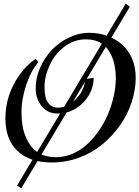

<svg xmlns="http://www.w3.org/2000/svg" viewBox="-20 -885 769 1059"><path d="M74.2 138.2 673.8 -865.2 696.3 -848.1 97.2 153.8ZM266.6 11.2Q143.6 11.2 76.7 -52Q9.8 -115.2 9.8 -231.9Q9.8 -360.4 85.9 -469.7Q124.5 -524.9 176.8 -560.5L191.4 -542.5Q148.4 -490.7 123.5 -413.1Q98.6 -335.4 98.6 -272.2Q98.6 -209 109.6 -166.7Q120.6 -124.5 142.6 -90.8Q190.4 -18.1 286.6 -18.1Q423.8 -18.1 525.9 -164.6Q583.5 -247.6 607.4 -355.5Q618.7 -406.7 618.7 -453.1Q618.7 -499.5 609.1 -537.4Q599.6 -575.2 580.1 -605Q539.6 -668 453.6 -668Q389.2 -668 335.9 -627.9Q282.7 -587.9 254.2 -526.1Q225.6 -464.4 225.6 -403.8Q225.6 -343.3 246.1 -317.1Q266.6 -291 299.6 -291Q332.5 -291 366.5 -312.3Q400.4 -333.5 424.3 -370.6Q448.2 -407.7 449.7 -448.2L496.6 -456.1Q496.6 -405.3 470 -359.6Q443.4 -314 398.2 -286.4Q353 -258.8 297.9 -258.8Q242.7 -258.8 209.7 -299.6Q176.8 -340.3 176.8 -398.4Q176.8 -456.5 201.4 -512Q226.1 -567.4 266.1 -609.6Q306.2 -651.9 360.8 -678Q415.5 -704.1 469.7 -704.1Q523.9 -704.1 569.8 -687.7Q615.7 -671.4 651.1 -641.1Q686.5 -610.8 707.5 -564.2Q728.5 -517.6 728.5 -454.1Q728.5 -390.6 705.8 -321Q683.1 -251.5 640.9 -192.1Q598.6 -132.8 542.5 -86.9Q486.3 -41 414.6 -14.9Q342.8 11.2 266.6 11.2Z"/></svg>

Font: Niconne
Style: Regular
Weight: 400
Designer: Vernon Adams
Foundry: Vernon Adams
Version: Version 1.002